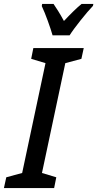

<svg xmlns="http://www.w3.org/2000/svg" viewBox="-67 -959 496 979"><path d="M201 -779H288C311 -816 375 -896 407 -929L409 -939H349C323 -918 293 -888 259 -852C238 -891 219 -920 206 -939H148L146 -928C164 -891 191 -815 201 -779ZM-47 0H209L220 -55L147 -77L266 -637L348 -659L360 -714H103L92 -659L165 -637L46 -77L-35 -55Z"/></svg>

Font: Noto Sans UI Condensed Medium
Style: Italic
Weight: 500
Width: 3
Italic angle: -12°
Designer: Monotype Design Team
Foundry: Monotype Imaging Inc.
Version: Version 1.901